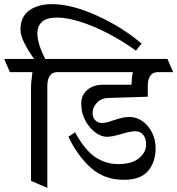

<svg xmlns="http://www.w3.org/2000/svg" viewBox="-50 -855 858 929"><path d="M131 -692Q131 -643 169 -570H282L310 -506H228Q203 -506 191 -488Q179 -470 179 -441V54L100 20V-426Q100 -460 107 -506H-2L-30 -570H115Q88 -607 68.5 -645.5Q49 -684 49 -711Q49 -774 91.5 -804.5Q134 -835 201 -835Q297 -835 420 -779Q543 -723 635 -644L608 -610Q499 -687 397 -728.5Q295 -770 225 -770Q131 -770 131 -692Z M398 -308Q398 -287 410.5 -273.5Q423 -260 445 -260Q464 -260 499 -273Q527 -282 542.5 -285.5Q558 -289 577 -289Q609 -289 638 -269.5Q667 -250 685 -215Q703 -180 703 -138Q703 -72 667 -28.5Q631 15 549 15Q456 15 391.5 -41.5Q327 -98 281 -193L313 -215Q361 -128 411.5 -94.5Q462 -61 522 -61Q588 -61 622.5 -89.5Q657 -118 657 -156Q657 -185 643 -202.5Q629 -220 605 -220Q582 -220 539 -207Q491 -193 467 -193Q440 -193 411 -214.5Q382 -236 362.5 -272.5Q343 -309 343 -353Q343 -395 372.5 -420Q402 -445 447 -445H586Q588 -485 593 -506H247L219 -570H760L788 -506H714Q689 -506 677 -488Q665 -470 665 -441V-387L476 -381Q439 -380 418.5 -357.5Q398 -335 398 -308Z"/></svg>

Font: Sumana
Style: Regular
Weight: 400
Designer: Cyreal, Alexei Vanyashin (Devanagari), Olga Karpushina (Latin)
Foundry: Cyreal
Version: Version 1.015;PS 001.015;hotconv 1.0.70;makeotf.lib2.5.58329